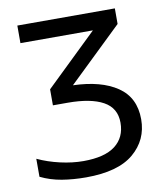

<svg xmlns="http://www.w3.org/2000/svg" viewBox="-82 -782 747 861"><g transform="rotate(-10 292.0 -352.0)"><path d="M499 -714V-643L254 -407Q382 -403 455.5 -353Q529 -303 529 -204Q529 -110 458 -50Q387 10 241 10Q183 10 131.5 1.5Q80 -7 35 -29V-111Q82 -89 137 -76.5Q192 -64 242 -64Q339 -64 387 -101Q435 -138 435 -205Q435 -272 378.5 -303Q322 -334 217 -334H150V-407L385 -634H55V-714Z"/></g></svg>

Font: Go Noto Current
Style: Regular
Weight: 400
Designer: Monotype Design Team
Foundry: Monotype Imaging Inc.
Version: Version 2.007; ttfautohint (v1.8) -l 8 -r 50 -G 200 -x 14 -D